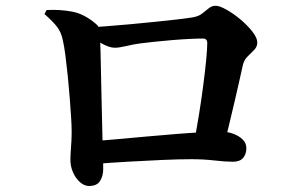

<svg xmlns="http://www.w3.org/2000/svg" viewBox="-20 -674 1040 658"><path d="M749.7 -183.1 646 -188.2Q653.7 -230.2 661.9 -280.9Q670 -331.5 676.4 -380.4Q682.8 -429.4 686.6 -468.4Q690.3 -507.5 690.3 -526.4Q690.3 -541.9 675.7 -541.9Q656.3 -541.9 628 -540.5Q599.6 -539.1 567.8 -536.4Q536 -533.6 507 -530.6Q478 -527.6 457.8 -524.9Q434.2 -521.4 411.2 -515.9Q388.2 -510.4 373.5 -510.4Q355.2 -510.4 329.7 -524.4Q304.3 -538.4 281.2 -555V-579.4Q304.8 -581.1 343.6 -584Q382.5 -586.9 427.1 -591Q471.8 -595.1 514.3 -599.5Q556.8 -603.9 590 -607.7Q623.3 -611.6 637.5 -614.1Q659.3 -617.2 671.9 -626.9Q684.5 -636.5 695 -645.3Q705.5 -654.2 719.1 -654.2Q732.2 -654.2 756 -641Q779.8 -627.8 803.8 -607.6Q827.9 -587.4 844.8 -565.9Q861.7 -544.5 861.7 -528.3Q861.7 -513.9 851.2 -503Q840.6 -492.1 828.8 -480.7Q816.9 -469.4 812.4 -451.5Q807.2 -427.5 800.1 -396.2Q793 -364.9 784.8 -329.4Q776.6 -293.9 767.5 -256.6Q758.4 -219.4 749.7 -183.1ZM139.6 -639.6Q185.3 -642 226.9 -634.2Q268.4 -626.5 307.8 -592.9Q317.7 -584.5 319.6 -577.3Q321.6 -570 322.6 -553.2Q323.6 -535.4 324.5 -498.8Q325.4 -462.2 326.3 -416.5Q327.2 -370.8 328.3 -324.3Q329.3 -277.8 330.3 -238.4Q331.4 -199.1 331.7 -177.3Q331.9 -158.4 332.8 -139.7Q333.7 -120.9 333.7 -93.8Q333.7 -71.3 323 -54Q312.4 -36.6 285.4 -36.6Q268.9 -36.6 254.1 -49.7Q239.3 -62.8 230.3 -83.2Q221.3 -103.6 221.3 -126.3Q221.3 -139.7 222.5 -155.9Q223.7 -172.1 224.7 -190.2Q225.7 -208.4 225.5 -226.3Q225.5 -243.2 223.6 -273Q221.7 -302.7 218.9 -339.3Q216 -375.8 212.3 -413.1Q208.5 -450.4 204.3 -483.1Q200.1 -515.9 195.1 -537Q189.5 -563.7 175.8 -581.7Q162.1 -599.8 132.4 -626ZM298.8 -111.6 298.1 -189.8Q333.9 -192.5 381.1 -197Q428.2 -201.4 479.7 -205.9Q531.1 -210.4 580.4 -214.5Q629.8 -218.5 670.6 -220.8Q711.4 -223 737.1 -223Q758.1 -223 778 -216.1Q797.8 -209.2 811.1 -196.5Q824.3 -183.8 824.3 -166.3Q824.3 -146.1 813.3 -132.9Q802.2 -119.7 778.2 -119.7Q753.6 -119.7 715.7 -124Q677.8 -128.4 635.6 -128.4Q593.6 -128.4 537.2 -125.9Q480.7 -123.4 419 -119.9Q357.2 -116.4 298.8 -111.6Z"/></svg>

Font: Noto Serif TC
Style: Regular
Weight: 200
Designer: Ryoko NISHIZUKA 西塚涼子 (kana & ideographs); Frank Grießhammer (Latin, Greek & Cyrillic); Wenlong ZHANG 张文龙 (bopomofo); San
Foundry: Adobe
Version: Version 2.001;hotconv 1.1.0;makeotfexe 2.6.0